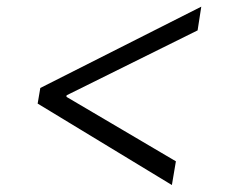

<svg xmlns="http://www.w3.org/2000/svg" viewBox="-20 -566 661 565"><path d="M90.8 -261.2 98.6 -307.1 572.3 -546.4 561.5 -476.6 173.3 -284.2 176.3 -290.5 175.3 -277.8 171.9 -283.2 497.6 -91.3 485.8 -21.5Z"/></svg>

Font: Inter Tight Light
Style: Italic
Weight: 300
Italic angle: -9.39999°
Designer: Rasmus Andersson
Foundry: rsms
Version: Version 3.004